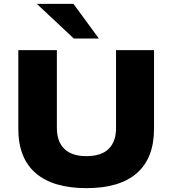

<svg xmlns="http://www.w3.org/2000/svg" viewBox="-20 -965 895 996"><path d="M429 11Q255 11 165 -67Q75 -145 75 -297V-705H275V-302Q275 -230 314 -192.5Q353 -155 428 -155Q505 -155 543.5 -192.5Q582 -230 582 -302V-705H779V-297Q779 -145 690 -67Q601 11 429 11ZM363 -765 171 -945H361L493 -765Z"/></svg>

Font: Nunito Sans 10pt SemiExpanded Black
Style: Regular
Weight: 900
Width: 6
Designer: Vernon Adams
Foundry: Vernon Adams
Version: Version 3.101;gftools[0.9.27]